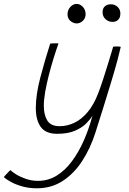

<svg xmlns="http://www.w3.org/2000/svg" viewBox="-117 -724 676 1008"><path d="M76.5 264.5Q34.5 264.5 -0.5 254.5Q-35.5 244.5 -60.2 230.8Q-85 217 -97 206Q-95.5 203.5 -91.5 199Q-87.5 194.5 -82.2 189Q-77 183.5 -71.8 178Q-66.5 172.5 -62.5 169Q-55 177 -33.8 190.5Q-12.5 204 18 214.8Q48.5 225.5 83 225.5Q136.5 225.5 181 197.8Q225.5 170 261 122Q296.5 74 323.5 12.5Q350.5 -49 368.5 -117Q358 -98.5 335.8 -76Q313.5 -53.5 276.2 -37.5Q239 -21.5 183.5 -21.5Q122.5 -21.5 96.8 -57.8Q71 -94 71 -157Q71 -226 94.2 -315.2Q117.5 -404.5 146.5 -495Q151 -496 159 -496.2Q167 -496.5 174.5 -496.5Q180 -496.5 184 -496.5Q188 -496.5 190 -495.5Q177.5 -460.5 164 -417Q150.5 -373.5 139 -328.2Q127.5 -283 120.2 -241.5Q113 -200 113 -168.5Q113 -122 131 -91.8Q149 -61.5 196 -61.5Q236.5 -61.5 274.2 -79.8Q312 -98 344.2 -136.8Q376.5 -175.5 399.5 -237Q410.5 -265.5 423.5 -305Q436.5 -344.5 448.2 -382.8Q460 -421 468 -448Q476 -475 477 -478.5Q481 -479.5 486.5 -479.8Q492 -480 497.5 -480Q512.5 -480 517 -478Q511 -451 499.5 -407.5Q486 -357.5 466.8 -293.8Q447.5 -230 426 -161.2Q404.5 -92.5 384 -28Q357.5 55 314.5 121.2Q271.5 187.5 212.2 226Q153 264.5 76.5 264.5ZM286 -601Q268 -601 252.8 -614Q237.5 -627 237.5 -648.5Q237.5 -672 252.5 -687.8Q267.5 -703.5 285 -703.5Q303.5 -703.5 318 -687.8Q332.5 -672 332.5 -649Q332.5 -628.5 318 -614.8Q303.5 -601 286 -601ZM474 -609Q453 -609 437.2 -623.2Q421.5 -637.5 421.5 -659.5Q421.5 -680.5 433.8 -691Q446 -701.5 464.5 -701.5Q485.5 -701.5 500.2 -688Q515 -674.5 515 -652.5Q515 -638.5 509.8 -628.8Q504.5 -619 495.5 -614Q486.5 -609 474 -609Z"/></svg>

Font: Grandstander Thin Thin
Style: Italic
Weight: 250
Italic angle: -15°
Version: Version 1.200